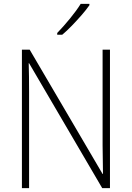

<svg xmlns="http://www.w3.org/2000/svg" viewBox="-20 -970 680 990"><path d="M547 0H507L130 -644H128Q129 -609 129.5 -574Q130 -539 130 -497V0H93V-714H133L509 -73H511Q511 -108 510 -148.5Q509 -189 509 -221V-714H547ZM441 -943Q425 -920 401 -892.5Q377 -865 351 -838Q325 -811 301 -791H275V-800Q307 -833 341 -874.5Q375 -916 396 -950H441Z"/></svg>

Font: Noto Sans Georgian SemiCondensed ExtraLight
Style: Regular
Weight: 200
Width: 4
Designer: Monotype Design Team, Akaki Razmadze
Foundry: Google LLC
Version: Version 2.005; ttfautohint (v1.8.4.7-5d5b)